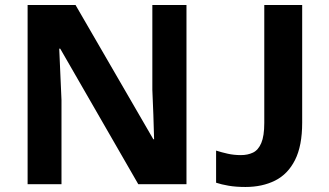

<svg xmlns="http://www.w3.org/2000/svg" viewBox="-20 -734 1309 765"><path d="M723 0H531L220 -540H216Q218 -489 220.5 -438Q223 -387 225 -336V0H90V-714H281L591 -179H594Q593 -229 591 -278Q589 -327 587 -376V-714H723ZM958 11Q920 11 891 6Q862 1 841 -6V-134Q863 -127 887.5 -121.5Q912 -116 940 -116Q967 -116 988 -126Q1009 -136 1021 -164Q1033 -192 1033 -244V-714H1184V-245Q1184 -153 1155.5 -96.5Q1127 -40 1076 -14.5Q1025 11 958 11Z"/></svg>

Font: Noto IKEA Arabic
Style: Bold
Weight: 700
Designer: Monotype Design Team
Foundry: Monotype Imaging Inc.
Version: Version 1.200